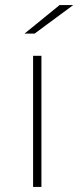

<svg xmlns="http://www.w3.org/2000/svg" viewBox="-20 -740 310 760"><path d="M111 0V-519H144V0ZM77 -607 216 -720H270L117 -607Z"/></svg>

Font: Montserrat Thin ExtraLight
Style: Regular
Weight: 250
Version: Version 9.000